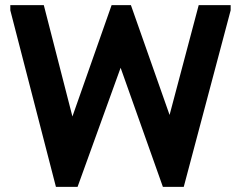

<svg xmlns="http://www.w3.org/2000/svg" viewBox="-20 -720 935 745"><path d="M20 -680V-700H150L261 -268L413 -700H488L638 -274L751 -700H875V-680L693 5H612L448 -457L281 5H197Z"/></svg>

Font: Tilda Sans Bold
Style: Regular
Weight: 700
Designer: ParaType Ltd
Foundry: ParaType Ltd
Version: Version 1.009